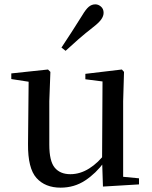

<svg xmlns="http://www.w3.org/2000/svg" viewBox="-20 -849 700 884"><path d="M259 15Q188 15 148 -29.5Q108 -74 109 -186L112 -488L136 -469L32 -485V-511L201 -529L212 -518L207 -383V-183Q207 -107 232 -77Q257 -47 304 -47Q349 -47 391 -73.5Q433 -100 466 -145L492 -103H460Q422 -51 372 -18Q322 15 259 15ZM454 10 450 -113V-114L452 -474L373 -484V-509L541 -529L551 -518L547 -383V-35L620 -28V0ZM263 -630Q286 -665 309.5 -701Q333 -737 359 -779Q375 -806 388.5 -817.5Q402 -829 419 -829Q433 -829 445 -818.5Q457 -808 457 -790Q457 -775 446 -759.5Q435 -744 409 -724Q373 -696 342 -669Q311 -642 282 -615Z"/></svg>

Font: Noto Serif KR ExtraLight Medium
Style: Regular
Weight: 500
Version: Version 2.002-H1;hotconv 1.1.0;makeotfexe 2.6.0